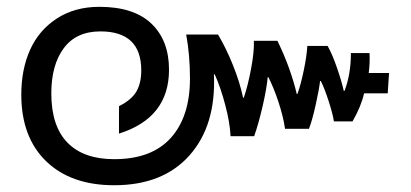

<svg xmlns="http://www.w3.org/2000/svg" viewBox="-20 -570 1215 568"><path d="M317.9 -22Q189.9 -22 116.5 -93Q43 -164.1 43 -290Q43 -365.2 69.3 -423.3Q95.7 -481.4 148.7 -515.6Q201.7 -549.8 273.9 -549.8Q376 -549.8 428 -500Q480 -450.2 480 -363.8Q480 -221.2 332 -174.8V-255.9Q369.1 -274.4 383.5 -299.3Q397.9 -324.2 397.9 -361.8Q397.9 -477.1 276.9 -477.1Q205.6 -477.1 168.7 -427.5Q131.8 -377.9 131.8 -293.9Q131.8 -196.8 179.7 -147.9Q227.5 -99.1 317.9 -99.1Q428.7 -99.1 485.4 -162.1Q542 -225.1 542 -337.9Q542 -407.2 530.8 -467.8H625Q648.9 -427.7 669.2 -377.2Q689.5 -326.7 699.2 -280.8H701.2Q713.4 -316.4 722.9 -367.2Q732.4 -418 731 -449.2H800.8Q839.8 -368.7 857.9 -292H859.9Q869.6 -318.8 878.4 -360.6Q887.2 -402.3 889.2 -434.1H949.2Q962.4 -411.1 976.6 -370.4Q990.7 -329.6 997.1 -300.8H999Q1018.1 -349.6 1018.1 -413.1H1073.2Q1074.7 -383.8 1070.8 -354H1130.9L1127 -293.9H1057.1Q1048.3 -254.9 1022.9 -210.9H967.8Q964.8 -231.9 952.4 -270.5Q939.9 -309.1 929.2 -330.1H926.8Q924.3 -306.2 913.8 -259.3Q903.3 -212.4 894 -189H823.2Q818.4 -223.6 804.2 -267.1Q790 -310.5 773.9 -341.8H772Q769 -308.6 757.1 -256.6Q745.1 -204.6 731.9 -167H662.1Q660.2 -207.5 646.2 -260Q632.3 -312.5 615.2 -350.1H612.8Q619.6 -199.7 541 -110.8Q462.4 -22 317.9 -22Z"/></svg>

Font: Kanit
Style: Regular
Weight: 400
Designer: Katatrad Team
Foundry: CadsonDemak
Version: Version 1.000;PS 001.000;hotconv 1.0.88;makeotf.lib2.5.64775